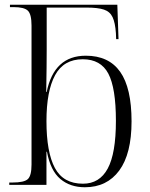

<svg xmlns="http://www.w3.org/2000/svg" viewBox="-20 -780 634 810"><path d="M338 10Q276 10 234.5 -25Q193 -60 178 -140H176V0H19V-10H33Q82 -10 97.5 -24.5Q113 -39 113 -86V-672Q113 -720 97.5 -735Q82 -750 37 -750H22V-760H475L480 -615H470L469 -640Q466 -684 455 -707.5Q444 -731 418.5 -739.5Q393 -748 346 -748H177V-569Q177 -541 176.5 -493.5Q176 -446 175 -392H177Q208 -545 342 -545Q439 -545 487 -477Q535 -409 535 -268Q535 -131 483 -60.5Q431 10 338 10ZM330 -5Q400 -5 434.5 -69Q469 -133 469 -270Q469 -409 437 -469.5Q405 -530 329 -530Q249 -530 212.5 -463Q176 -396 176 -269Q176 -138 211.5 -71.5Q247 -5 330 -5Z"/></svg>

Font: Noto Serif Display Light
Style: Regular
Weight: 300
Designer: Monotype Design Team
Foundry: Monotype Imaging Inc.
Version: Version 2.009